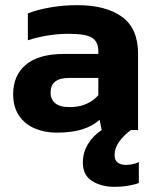

<svg xmlns="http://www.w3.org/2000/svg" viewBox="-20 -504 606 744"><path d="M199 10Q154 10 115.5 -6Q77 -22 54 -55.5Q31 -89 31 -139Q31 -212 80.5 -253.5Q130 -295 229 -295H361V-306Q361 -342 337 -357.5Q313 -373 247 -373Q166 -373 88 -348V-452Q123 -466 173.5 -475Q224 -484 280 -484Q390 -484 452.5 -439Q515 -394 515 -296V0H487Q459 21 441.5 45.5Q424 70 424 97Q424 117 436 126Q448 135 468 135Q481 135 495 132Q509 129 518 124V205Q504 211 478 215.5Q452 220 424 220Q373 220 337 197.5Q301 175 301 126Q301 88 320.5 55Q340 22 374 0L366 -40Q340 -16 299.5 -3Q259 10 199 10ZM250 -89Q288 -89 316 -102Q344 -115 361 -135V-202H247Q176 -202 176 -145Q176 -119 194 -104Q212 -89 250 -89Z"/></svg>

Font: Kanit SemiBold
Style: Regular
Weight: 600
Designer: Katatrad Team
Foundry: CadsonDemak
Version: Version 2.000; ttfautohint (v1.8.3)